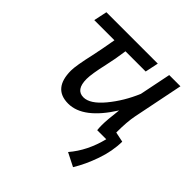

<svg xmlns="http://www.w3.org/2000/svg" viewBox="-193 -680 1095 1095"><g transform="rotate(45 354.5 -132.5)"><path d="M583.5 -66.9 644.5 -54.2Q643.6 23.9 615.2 104.5Q586.9 185.5 548.8 247.1L467.8 206.1Q540 122.1 570.3 0.5H497.1Q495.1 -19.5 495.1 -39.1Q495.1 -80.1 505.9 -167.5Q393.6 10.7 272.9 10.7Q150.9 10.7 150.9 -134.3Q150.9 -173.8 176.3 -285.2Q189.9 -347.7 204.1 -431.6H41.5L58.6 -512.2H473.1L456.1 -431.6H293Q283.2 -358.9 269 -297.9Q247.6 -204.1 247.6 -163.6Q247.6 -76.2 309.1 -76.2Q362.3 -76.2 424.6 -151.4Q486.8 -226.6 526.9 -322.3L565.4 -512.2H655.8L594.2 -207Q583.5 -153.8 583.5 -70.3Z"/></g></svg>

Font: Cadman
Style: Italic
Weight: 400
Italic angle: -12°
Designer: Paul James MIller
Foundry: High-Logic / Made with FontCreator
Version: Version 2.114;March 28, 2021;FontCreator 13.0.0.2683 64-bit